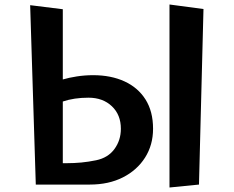

<svg xmlns="http://www.w3.org/2000/svg" viewBox="-20 -820 1040 853"><path d="M733 13V-800L884 -780L864 0ZM139 0 114 -797 259 -779V-467Q286 -475 321.5 -480.5Q357 -486 394 -486Q473 -486 533 -458.5Q593 -431 626.5 -378Q660 -325 660 -248Q660 -176 624.5 -120Q589 -64 526 -32Q463 0 379 0ZM277 -95Q310 -95 341.5 -98Q373 -101 407 -108Q460 -119 488.5 -158Q517 -197 517 -248Q517 -310 477 -348Q437 -386 373 -386Q309 -386 259 -369V-95Z"/></svg>

Font: RocknRoll One
Style: Regular
Weight: 400
Designer: Fontworks Inc.
Foundry: Fontworks Inc.
Version: Version 1.100